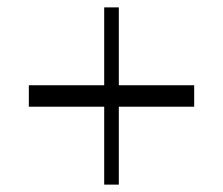

<svg xmlns="http://www.w3.org/2000/svg" viewBox="-20 -540 604 520"><path d="M262.2 -40V-251H58.1V-309.1H262.2V-520H301.8V-309.1H505.9V-251H301.8V-40Z"/></svg>

Font: Ribes
Style: Regular
Weight: 400
Designer: Luigi Gorlero
Foundry: Collletttivo
Version: Version 2.100;Glyphs 3.2 (3217)